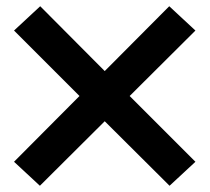

<svg xmlns="http://www.w3.org/2000/svg" viewBox="-20 -558 673 616"><path d="M108 38 25 -39 235 -250 25 -460 109 -538 316 -330 523 -538 607 -460 396 -250 607 -39 524 38 316 -169Z"/></svg>

Font: Lil Grotesk Bold
Style: Regular
Weight: 700
Designer: Bastien Sozeau
Foundry: NBR — Bastien Sozeau
Version: Version 4.002; ttfautohint (v1.8.4.7-5d5b)